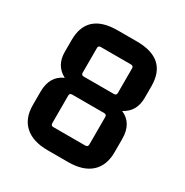

<svg xmlns="http://www.w3.org/2000/svg" viewBox="-151 -762 857 889"><g transform="rotate(30 277.5 -317.5)"><path d="M332 4H223Q144 4 101.5 -34Q59 -72 59 -143V-214Q59 -298 124 -326Q64 -357 64 -431V-493Q64 -639 227 -639H329Q491 -639 491 -493V-431Q491 -357 431 -326Q496 -298 496 -214V-143Q496 -72 454 -34Q412 4 332 4ZM184 -388Q184 -375 197 -375H358Q372 -375 372 -388V-520Q372 -533 358 -533H197Q184 -533 184 -520ZM179 -116Q179 -102 192 -102H363Q377 -102 377 -116V-263Q377 -276 363 -276H192Q179 -276 179 -263Z"/></g></svg>

Font: Gemunu Libre
Style: Bold
Weight: 700
Designer: Puspanada Ekanayake, Sola Matas, Pathum Egodawatta, Kosala Senevirathne
Foundry: mooniak
Version: Version 1.100